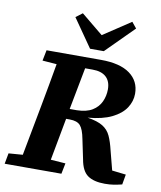

<svg xmlns="http://www.w3.org/2000/svg" viewBox="-109 -971 889 1060"><g transform="rotate(10 336.0 -440.5)"><path d="M95 -597 107 -657H412Q519 -657 574.5 -616.5Q630 -576 630 -505Q630 -463 605.5 -425.5Q581 -388 529 -362.5Q477 -337 395 -330Q452 -321 481.5 -302.5Q511 -284 525.5 -252.5Q540 -221 551 -174L579 -66L657 -57L647 0Q622 6 600.5 9.5Q579 13 551 13Q489 13 455 -11Q421 -35 410 -99L387 -209Q377 -262 359 -282.5Q341 -303 299 -303H279Q268 -244 257 -184.5Q246 -125 235 -66L318 -60L306 0H-12L-1 -60L78 -66L132 -353Q143 -413 154 -472.5Q165 -532 175 -591ZM376 -596H334L289 -360H329Q383 -361 415.5 -381Q448 -401 463 -433.5Q478 -466 478 -503Q478 -548 452 -572Q426 -596 376 -596ZM269 -893 392 -792 546 -894 573 -861 419 -707H342L232 -865Z"/></g></svg>

Font: Source Serif 4 SmText
Style: Bold Italic
Weight: 700
Italic angle: -12°
Designer: Frank Grießhammer
Foundry: Adobe
Version: Version 4.005;hotconv 1.1.0;makeotfexe 2.6.0